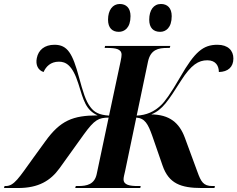

<svg xmlns="http://www.w3.org/2000/svg" viewBox="-77 -945 1193 965"><path d="M728 -785C756 -785 786 -805 786 -864C786 -905 764 -925 732 -925C695 -925 673 -894 673 -846C673 -805 694 -785 728 -785ZM520 -785C549 -785 579 -805 579 -864C579 -905 557 -925 525 -925C489 -925 466 -894 466 -846C466 -805 487 -785 520 -785ZM-57 0H14C117 0 177 -37 222 -99L344 -269C399 -345 419 -353 469 -354L409 -70C398 -18 359 -10 317 -10H304L301 0H628L630 -10H617C575 -10 544 -15 544 -44C544 -54 548 -68 552 -86L608 -354C651 -351 667 -322 688 -263L740 -113C771 -23 831 0 937 0H1001L1003 -10H990C945 -10 933 -32 915 -82L852 -253C824 -329 774 -369 683 -370C740 -393 768 -438 833 -540C884 -620 921 -642 965 -642C1009 -642 1023 -612 1023 -583C1069 -584 1096 -608 1096 -651C1096 -691 1069 -720 1016 -720C944 -720 902 -685 829 -558C780 -473 751 -434 733 -417C699 -384 659 -366 610 -364L667 -636C680 -696 719 -704 763 -704H776L779 -714H451L449 -704H462C504 -704 534 -699 534 -670C534 -665 533 -653 529 -636L471 -364C421 -367 397 -381 378 -406C353 -438 340 -484 320 -557C288 -675 263 -720 197 -720C147 -720 116 -694 108 -653C101 -619 114 -592 142 -583C154 -610 177 -635 219 -635C252 -635 287 -620 317 -524C343 -440 354 -392 414 -365C289 -365 226 -339 151 -235L90 -151C18 -51 -6 -10 -48 -10H-54Z"/></svg>

Font: Noto Serif Display
Style: Bold Italic
Weight: 700
Italic angle: -12°
Designer: Monotype Design Team
Foundry: Monotype Imaging Inc.
Version: Version 2.009